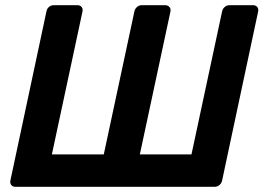

<svg xmlns="http://www.w3.org/2000/svg" viewBox="-20 -720 1016 740"><path d="M39 0Q29 0 23.5 -7Q18 -14 20 -24L159 -676Q161 -687 169 -693.5Q177 -700 187 -700H278Q289 -700 294.5 -693Q300 -686 298 -676L180 -125H380L498 -676Q500 -686 508 -693Q516 -700 526 -700H616Q627 -700 633 -693Q639 -686 637 -676L519 -125H718L836 -676Q838 -686 846 -693Q854 -700 865 -700H955Q966 -700 971.5 -693Q977 -686 975 -676L836 -24Q834 -14 826 -7Q818 0 807 0Z"/></svg>

Font: Rubik Medium
Style: Italic
Weight: 500
Italic angle: -12°
Designer: Hubert and Fischer
Foundry: Hubert and Fischer
Version: Version 2.300;gftools[0.9.30]